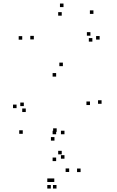

<svg xmlns="http://www.w3.org/2000/svg" viewBox="-20 -772 660 1084"><path d="M553.5 -186V-206H533.5V-186ZM335 -398.5V-418.5H315V-398.5ZM171 -549.5V-569.5H151V-549.5ZM328.5 -683.5V-703.5H308.5V-683.5ZM490.5 -570.5V-590.5H470.5V-570.5ZM501.5 -537V-557H481.5V-537ZM542.5 -548.5V-568.5H522.5V-548.5ZM507.5 -693.5V-713.5H487.5V-693.5ZM338.5 -732V-752H318.5V-732ZM105.5 -548V-568H85.5V-548ZM297 -339.5V-359.5H277V-339.5ZM488 -179V-199H468V-179ZM300 -27.5V-47.5H280V-27.5ZM125.5 -139.5V-159.5H105.5V-139.5ZM114.5 -173V-193H94.5V-173ZM73.5 -161.5V-181.5H53.5V-161.5ZM108.5 -16.5V-36.5H88.5V-16.5ZM287.5 22V2H267.5V22ZM299 292.5V272.5H279V292.5ZM435 199.5V179.5H415V199.5ZM328.5 99.5V79.5H308.5V99.5ZM344 124V104H324V124ZM344 -14V-34H324V-14ZM297 -14V-34H277V-14ZM297 137.5V117.5H277V137.5ZM370.5 199V179H350.5V199ZM286.5 255.5V235.5H266.5V255.5ZM267 255.5V235.5H247V255.5ZM267 292.5V272.5H247V292.5Z"/></svg>

Font: Monaspace Xenon Dots Var
Style: Regular
Weight: 400
Designer: Riley Cran and the Lettermatic Team
Version: Version 1.100 (Monaspace Xenon Dots)